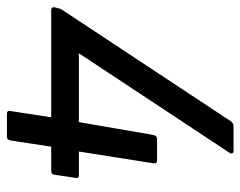

<svg xmlns="http://www.w3.org/2000/svg" viewBox="-90 -605 695 555"><g transform="rotate(90 257.5 -327.5)"><path d="M309 0Q299 0 301 -10L319 -128H10Q0 -128 1 -137L3 -145Q4 -149 5 -152.5Q6 -156 8 -159L331 -648Q337 -655 344 -655H416Q421 -655 423 -652Q425 -649 422 -644L134 -208H333L370 -423Q372 -434 382 -434H443Q454 -434 452 -423L418 -208H486Q497 -208 494 -198L485 -137Q484 -128 473 -128H404L386 -10Q384 0 375 0Z"/></g></svg>

Font: Sofia Sans Semi Condensed Medium
Style: Italic
Weight: 500
Italic angle: -9°
Version: Version 4.100